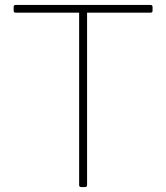

<svg xmlns="http://www.w3.org/2000/svg" viewBox="-20 -754 670 774"><path d="M307 0Q299 0 299 -8V-703H43Q35 -703 35 -711V-726Q35 -734 43 -734H587Q595 -734 595 -726V-711Q595 -703 587 -703H331V-8Q331 0 323 0Z"/></svg>

Font: LINE Seed Sans TH App Thin
Style: Regular
Weight: 250
Designer: Dalton Maag Ltd | Thai characters by Cadson Demak Co.,Ltd.
Foundry: Dalton Maag Ltd
Version: Version 1.003